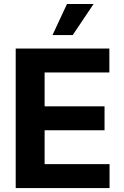

<svg xmlns="http://www.w3.org/2000/svg" viewBox="-20 -953 629 973"><path d="M59.6 -707H534.2V-585.9H206.1V-414.1H509.8V-293H206.1V-121.1H535.2V0H59.6ZM319.3 -932.6H454.1L348.6 -775.4H246.1Z"/></svg>

Font: Pretendard Std
Style: Bold
Weight: 700
Designer: Base glyphs from Inter by Rasmus Andersson; Hangeul glyphs from Noto Sans CJK(Source Han Sans) by Jang Soo-young and Kan
Foundry: Kil Hyung-jin
Version: Version 1.309